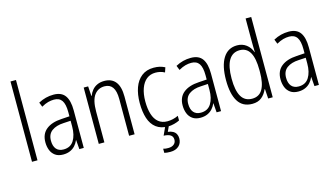

<svg xmlns="http://www.w3.org/2000/svg" viewBox="-105 -1137 3068 1755"><g transform="rotate(-15 1429.0 -260.0)"><path d="M126 0H74V-760H126Z M422 -542Q497 -542 530.5 -495Q564 -448 564 -355V0H522L515 -88H514Q502 -59 482 -37Q462 -15 433.5 -2.5Q405 10 368 10Q322 10 293 -11Q264 -32 251 -66Q238 -100 238 -140Q238 -219 290.5 -261Q343 -303 436 -308L512 -313V-353Q512 -428 488.5 -462.5Q465 -497 414 -497Q387 -497 358.5 -489.5Q330 -482 295 -462L278 -505Q313 -524 348.5 -533Q384 -542 422 -542ZM444 -267Q375 -264 333 -233.5Q291 -203 291 -141Q291 -90 314.5 -62Q338 -34 383 -34Q449 -34 480.5 -84.5Q512 -135 512 -216V-271Z M902 -543Q972 -543 1008.5 -497Q1045 -451 1045 -358V0H993V-348Q993 -423 967.5 -459Q942 -495 892 -495Q831 -495 795 -447Q759 -399 759 -291V0H706V-533H748L754 -441H757Q768 -470 787 -493Q806 -516 835 -529.5Q864 -543 902 -543Z M1361 10Q1292 10 1248 -23.5Q1204 -57 1184 -118.5Q1164 -180 1164 -263Q1164 -345 1186.5 -408Q1209 -471 1255 -507Q1301 -543 1369 -543Q1402 -543 1426.5 -537Q1451 -531 1475 -519L1460 -474Q1437 -486 1416 -490.5Q1395 -495 1374 -495Q1325 -495 1290 -467.5Q1255 -440 1236 -387.5Q1217 -335 1217 -264Q1217 -195 1233 -143.5Q1249 -92 1282.5 -64.5Q1316 -37 1367 -37Q1392 -37 1418.5 -43Q1445 -49 1470 -61V-17Q1449 -6 1418.5 2Q1388 10 1361 10ZM1430 141Q1430 187 1400 213.5Q1370 240 1321 240Q1302 240 1288 238.5Q1274 237 1263 234V195Q1275 199 1286 200Q1297 201 1311 201Q1345 201 1364.5 184.5Q1384 168 1384 141Q1384 112 1363 97.5Q1342 83 1298 81L1335 0H1370L1344 57Q1372 60 1391.5 71Q1411 82 1420.5 100Q1430 118 1430 141Z M1721 -542Q1796 -542 1829.5 -495Q1863 -448 1863 -355V0H1821L1814 -88H1813Q1801 -59 1781 -37Q1761 -15 1732.5 -2.5Q1704 10 1667 10Q1621 10 1592 -11Q1563 -32 1550 -66Q1537 -100 1537 -140Q1537 -219 1589.5 -261Q1642 -303 1735 -308L1811 -313V-353Q1811 -428 1787.5 -462.5Q1764 -497 1713 -497Q1686 -497 1657.5 -489.5Q1629 -482 1594 -462L1577 -505Q1612 -524 1647.5 -533Q1683 -542 1721 -542ZM1743 -267Q1674 -264 1632 -233.5Q1590 -203 1590 -141Q1590 -90 1613.5 -62Q1637 -34 1682 -34Q1748 -34 1779.5 -84.5Q1811 -135 1811 -216V-271Z M2158 10Q2067 10 2023.5 -60Q1980 -130 1980 -261Q1980 -396 2026 -469.5Q2072 -543 2159 -543Q2209 -543 2245.5 -515.5Q2282 -488 2299 -441H2301Q2300 -472 2299.5 -495Q2299 -518 2299 -542V-760H2352V0H2309L2303 -90H2299Q2280 -45 2246 -17.5Q2212 10 2158 10ZM2168 -36Q2236 -36 2267.5 -91.5Q2299 -147 2299 -252V-272Q2299 -384 2267 -439Q2235 -494 2171 -494Q2103 -494 2068 -436Q2033 -378 2033 -262Q2033 -149 2066 -92.5Q2099 -36 2168 -36Z M2647 -542Q2722 -542 2755.5 -495Q2789 -448 2789 -355V0H2747L2740 -88H2739Q2727 -59 2707 -37Q2687 -15 2658.5 -2.5Q2630 10 2593 10Q2547 10 2518 -11Q2489 -32 2476 -66Q2463 -100 2463 -140Q2463 -219 2515.5 -261Q2568 -303 2661 -308L2737 -313V-353Q2737 -428 2713.5 -462.5Q2690 -497 2639 -497Q2612 -497 2583.5 -489.5Q2555 -482 2520 -462L2503 -505Q2538 -524 2573.5 -533Q2609 -542 2647 -542ZM2669 -267Q2600 -264 2558 -233.5Q2516 -203 2516 -141Q2516 -90 2539.5 -62Q2563 -34 2608 -34Q2674 -34 2705.5 -84.5Q2737 -135 2737 -216V-271Z"/></g></svg>

Font: Noto Sans Bengali Condensed Light
Style: Regular
Weight: 300
Width: 3
Designer: Jelle Bosma - Monotype Design Team
Foundry: Monotype Imaging Inc.
Version: Version 2.003